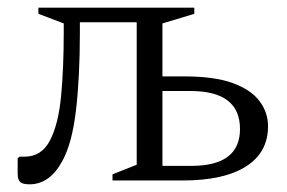

<svg xmlns="http://www.w3.org/2000/svg" viewBox="-20 -470 748 500"><path d="M188 -385Q188 -270 178 -184Q168 -98 143 -52Q110 10 57 10Q39 10 32.5 4Q26 -2 26 -19V-58L31 -62H44Q88 -62 110 -104Q132 -146 139 -219Q146 -292 146 -385V-409L80 -434V-450H486V-434L403 -409V-271H461Q539 -271 586.5 -253.5Q634 -236 656 -206.5Q678 -177 678 -141Q678 -73 620.5 -36.5Q563 0 456 0H273V-16L336 -41V-412H188ZM476 -233H403V-38H478Q605 -38 605 -134Q605 -233 476 -233Z"/></svg>

Font: Spectral Light
Style: Regular
Weight: 300
Designer: Jean-Baptiste Levee
Foundry: Production Type
Version: Version 2.001